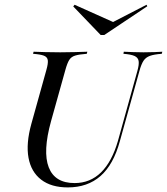

<svg xmlns="http://www.w3.org/2000/svg" viewBox="-20 -793 717 824"><path d="M271 11.3Q200 11.3 156.9 -21.8Q113.7 -54.8 102.4 -115.7Q91.1 -176.6 114.5 -261.3L179 -492.7Q187.1 -521 185.1 -534.7Q183.1 -548.4 168.5 -554Q154 -559.7 121.8 -562.1L124.2 -571Q145.2 -570.2 173.8 -569.4Q202.4 -568.5 238.7 -568.5Q271.8 -568.5 300.8 -569.4Q329.8 -570.2 354.8 -571L352.4 -562.1Q319.4 -559.7 302.4 -554.4Q285.5 -549.2 277 -535.5Q268.5 -521.8 260.5 -492.7L199.2 -273.4Q162.9 -142.7 189.1 -75Q215.3 -7.3 300 -7.3Q366.9 -7.3 413.7 -53.2Q460.5 -99.2 486.3 -188.7L569.4 -487.9Q577.4 -516.1 575 -531Q572.6 -546 557.3 -552.8Q541.9 -559.7 509.7 -562.1L511.3 -571Q529 -570.2 550.4 -569.4Q571.8 -568.5 596 -568.5Q623.4 -568.5 643.5 -569.4Q663.7 -570.2 676.6 -571L674.2 -562.1Q641.1 -559.7 623.4 -553.2Q605.6 -546.8 596 -532.3Q586.3 -517.7 578.2 -487.9L494.4 -187.1Q466.9 -86.3 411.3 -37.5Q355.6 11.3 271 11.3ZM608.9 -772.6 612.1 -766.1 427.4 -642.7H412.1L294.4 -765.3L300 -772.6L476.6 -693.5L454 -692.7Z"/></svg>

Font: Playfair 144pt
Style: Italic
Weight: 400
Italic angle: -15.6°
Designer: Claus Eggers Sørensen
Foundry: Claus Eggers Sørensen
Version: Version 2.001;gftools[0.9.30]